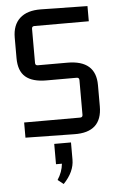

<svg xmlns="http://www.w3.org/2000/svg" viewBox="-60 -680 595 970"><g transform="rotate(-5 238.0 -194.5)"><path d="M145 -359H295Q439 -359 439 -233V-125Q439 7 298 4L51 0V-77H335Q348 -77 348 -90V-266Q348 -279 335 -279H182Q111 -279 76 -309Q41 -339 41 -404V-508Q41 -572 78 -606Q115 -640 185 -639L421 -635V-558H145Q132 -558 132 -545V-372Q132 -359 145 -359ZM193 147V44H278V131Q278 193 223 250L194 227Q219 189 223 147Z"/></g></svg>

Font: Gemunu Libre Medium
Style: Regular
Weight: 500
Designer: Puspanada Ekanayake, Sola Matas, Pathum Egodawatta, Kosala Senevirathne
Foundry: mooniak
Version: Version 1.100